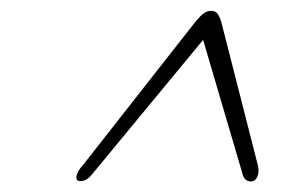

<svg xmlns="http://www.w3.org/2000/svg" viewBox="-20 -730 518 354"><path d="M455 -427Q458.5 -414.5 454.8 -405Q451 -395.5 442.5 -395.5Q432 -395.5 428 -406.5L354.5 -656.5L148 -406.5Q142 -400 137.5 -398Q133 -396 128.5 -396Q119.5 -396 121 -405.2Q122.5 -414.5 134 -427L340 -689.5Q350.5 -702 356.5 -706Q362.5 -710 369.5 -710Q376 -710 380 -706Q384 -702 388 -689.5Z"/></svg>

Font: Fraunces 9pt S050 Thin
Style: Italic
Weight: 100
Italic angle: -16°
Version: Version 1.000; ttfautohint (v1.8.3)